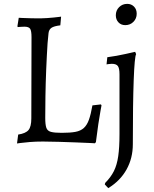

<svg xmlns="http://www.w3.org/2000/svg" viewBox="-20 -732 797 993"><path d="M68 10 74 -36Q113 -42 127.5 -59.5Q142 -77 142 -120L143 -540Q143 -572 136 -583Q129 -594 106 -594Q97 -594 84.5 -593Q72 -592 72 -592L70 -596L77 -640Q77 -640 97 -639Q117 -638 143.5 -637.5Q170 -637 189 -637Q205 -637 223.5 -638.5Q242 -640 258.5 -641.5Q275 -643 285.5 -644.5Q296 -646 296 -646L292 -601Q259 -597 246 -588Q233 -579 231 -560.5Q229 -542 226 -508Q222 -446 219 -373.5Q216 -301 215 -234.5Q214 -168 214 -122Q214 -88 219.5 -71.5Q225 -55 243.5 -50Q262 -45 299 -45Q343 -45 370 -50Q397 -55 413.5 -70Q430 -85 440 -113Q450 -141 458 -187L502 -192L505 -187Q505 -187 500 -160Q495 -133 488.5 -90Q482 -47 476 3L471 9Q471 9 443 7.5Q415 6 372 4.5Q329 3 283.5 1.5Q238 0 202 0Q165 0 134.5 2.5Q104 5 86 7.5Q68 10 68 10ZM540 241 522 222 524 214Q553 185 569 153Q585 121 591.5 75.5Q598 30 598 -38V-348Q598 -379 589.5 -390.5Q581 -402 558 -402Q550 -402 540.5 -400.5Q531 -399 531 -399L535 -436Q558 -439 583 -443.5Q608 -448 630 -453Q652 -458 665.5 -461Q679 -464 679 -464L684 -452Q676 -438 671.5 -318Q667 -198 667 14Q667 86 634.5 144.5Q602 203 540 241ZM628 -602Q606 -602 592.5 -616.5Q579 -631 579 -653Q579 -678 596 -695Q613 -712 638 -712Q659 -712 673 -698Q687 -684 687 -661Q687 -636 670 -619Q653 -602 628 -602Z"/></svg>

Font: Alegreya
Style: Regular
Weight: 400
Designer: Juan Pablo del Peral
Foundry: Huerta Tipografica
Version: Version 2.009